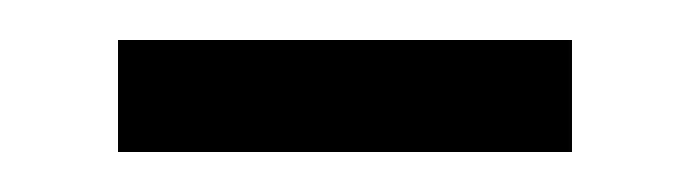

<svg xmlns="http://www.w3.org/2000/svg" viewBox="-20 -291 345 96"><path d="M39 -215V-271H266V-215Z"/></svg>

Font: Source Serif 4 Subhead
Style: Regular
Weight: 400
Designer: Frank Grießhammer
Foundry: Adobe Systems Incorporated
Version: Version 4.004;hotconv 1.0.117;makeotfexe 2.5.65602